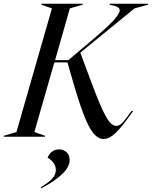

<svg xmlns="http://www.w3.org/2000/svg" viewBox="-73 -732 813 1028"><path d="M-53 -5 15 -25 205 -687 148 -707V-712H370V-707L301 -687L222 -410H293L403 -503Q493 -578 530.5 -618Q568 -658 568 -677Q568 -697 522 -705L514 -706V-712H720V-707L647 -687L357 -450L401 -332Q442 -220 467.5 -162.5Q493 -105 511.5 -81.5Q530 -58 550 -58Q566 -58 582 -74.5Q598 -91 631 -138H640Q583 -56 548 -22Q513 12 482 12Q452 12 427 -18.5Q402 -49 375 -119Q348 -189 312 -315L288 -398H218L111 -25L168 -5V0H-53ZM226 178Q226 139 182 112Q189 93 205 80.5Q221 68 243 68Q268 68 284 83.5Q300 99 300 124Q300 162 259 201Q218 240 148 276L145 271Q188 245 207 224Q226 203 226 178Z"/></svg>

Font: Nyght Serif Italic
Style: Regular
Weight: 400
Italic angle: -16°
Designer: Maksym Kobuzan
Version: Version 0.410